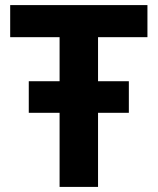

<svg xmlns="http://www.w3.org/2000/svg" viewBox="-20 -734 619 754"><path d="M20 -714H559V-588H365V-415H486V-291H365V0H214V-291H93V-415H214V-588H20Z"/></svg>

Font: BC Sans
Style: Bold
Weight: 700
Designer: Monotype Design Team
Province of B.C.
Foundry: Monotype Imaging Inc.
Version: Version 2.000;GOOG;noto-source:20170915:90ef993387c0